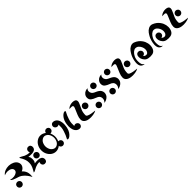

<svg xmlns="http://www.w3.org/2000/svg" viewBox="817 -3374 6013 6013"><g transform="rotate(-45 3823.0 -367.5)"><path d="M508.8 -340.8Q582 -279.3 613.3 -191.4Q643.6 -102.5 623 21.5Q610.4 -8.8 590.8 -41Q571.3 -73.2 547.9 -104.5Q503.9 -162.1 450.2 -210Q396.5 -256.8 346.7 -276.4Q322.3 -286.1 293.9 -294.9Q265.6 -302.7 236.3 -312.5Q182.6 -329.1 133.8 -352.5Q85 -375 59.6 -415Q101.6 -402.3 142.6 -398.4Q184.6 -394.5 221.7 -399.4Q291 -408.2 337.9 -442.4Q383.8 -476.6 383.8 -525.4Q383.8 -584 334 -618.2Q285.2 -652.3 212.9 -656.2Q174.8 -659.2 132.8 -651.4Q90.8 -644.5 49.8 -627Q74.2 -663.1 109.4 -688.5Q144.5 -713.9 185.5 -729.5Q254.9 -755.9 332 -755.9Q341.8 -755.9 351.6 -755.9Q440.4 -752 512.7 -716.8Q598.6 -675.8 631.8 -602.5Q650.4 -562.5 650.4 -523.4Q650.4 -492.2 638.7 -461.9Q625 -424.8 592.8 -393.6Q560.5 -361.3 508.8 -340.8ZM276.4 -106.4Q276.4 -126 267.6 -145.5Q259.8 -166 245.1 -179.7Q231.4 -193.4 211.9 -202.1Q192.4 -210 171.9 -210Q152.3 -210 131.8 -202.1Q112.3 -193.4 98.6 -179.7Q84 -166 76.2 -145.5Q68.4 -126 68.4 -106.4Q68.4 -85.9 76.2 -66.4Q84 -46.9 98.6 -32.2Q112.3 -18.6 131.8 -10.7Q152.3 -2 171.9 -2Q192.4 -2 211.9 -10.7Q231.4 -18.6 245.1 -32.2Q259.8 -46.9 267.6 -66.4Q276.4 -85.9 276.4 -106.4Z M1266.6 -301.8Q1252.9 -288.1 1233.4 -280.3Q1214.8 -272.5 1195.3 -272.5Q1175.8 -272.5 1156.2 -280.3Q1136.7 -288.1 1123 -301.8Q1109.4 -315.4 1100.6 -335Q1092.8 -354.5 1092.8 -374Q1092.8 -393.6 1100.6 -413.1Q1109.4 -432.6 1123 -446.3Q1136.7 -460 1156.2 -467.8Q1175.8 -476.6 1195.3 -476.6Q1214.8 -476.6 1233.4 -467.8Q1252.9 -460 1266.6 -446.3Q1281.2 -432.6 1289.1 -413.1Q1296.9 -393.6 1296.9 -374Q1296.9 -354.5 1289.1 -335Q1281.2 -315.4 1266.6 -301.8ZM751 -699.2Q795.9 -699.2 832 -673.8Q868.2 -648.4 923.8 -623Q970.7 -603.5 1010.7 -594.7Q1050.8 -585.9 1111.3 -585.9Q1091.8 -621.1 1096.7 -658.2Q1101.6 -695.3 1125 -718.8Q1137.7 -732.4 1154.3 -739.3Q1171.9 -747.1 1192.4 -747.1Q1245.1 -747.1 1270.5 -716.8Q1295.9 -686.5 1295.9 -647.5Q1295.9 -609.4 1282.2 -583Q1269.5 -557.6 1246.1 -541Q1201.2 -510.7 1129.9 -507.8Q1057.6 -504.9 975.6 -515.6Q1006.8 -477.5 1014.6 -444.3Q1022.5 -410.2 1022.5 -373Q1022.5 -335.9 1014.6 -301.8Q1006.8 -268.6 975.6 -230.5Q1056.6 -241.2 1128.9 -238.3Q1201.2 -235.4 1245.1 -205.1Q1269.5 -188.5 1282.2 -162.1Q1295.9 -136.7 1295.9 -98.6Q1295.9 -59.6 1270.5 -29.3Q1245.1 1 1192.4 1Q1171.9 1 1154.3 -6.8Q1137.7 -14.6 1125 -27.3Q1101.6 -51.8 1096.7 -88.9Q1091.8 -125 1111.3 -160.2Q1050.8 -160.2 1010.7 -151.4Q970.7 -142.6 923.8 -123Q868.2 -98.6 832 -74.2Q795.9 -48.8 751 -48.8Q766.6 -78.1 781.2 -103.5Q796.9 -129.9 809.6 -155.3Q835 -202.1 850.6 -252.9Q867.2 -303.7 867.2 -374Q867.2 -444.3 850.6 -495.1Q835 -546.9 810.5 -593.8Q796.9 -618.2 782.2 -644.5Q766.6 -669.9 751 -699.2Z M1981.4 -544.9Q2000 -506.8 2010.7 -462.9Q2021.5 -418.9 2021.5 -372.1Q2021.5 -325.2 2010.7 -281.2Q2001 -237.3 1981.4 -199.2Q1984.4 -199.2 1987.3 -199.2Q1990.2 -200.2 1993.2 -200.2Q2035.2 -200.2 2064.5 -170.9Q2093.8 -141.6 2093.8 -100.6Q2093.8 -58.6 2064.5 -29.3Q2035.2 0 1993.2 0Q1955.1 0 1926.8 -25.4Q1898.4 -50.8 1894.5 -86.9Q1856.4 -55.7 1810.5 -38.1Q1764.6 -20.5 1714.8 -20.5Q1669.9 -20.5 1628.9 -34.2Q1588.9 -47.9 1552.7 -73.2Q1487.3 -119.1 1447.3 -198.2Q1407.2 -278.3 1407.2 -373Q1407.2 -423.8 1418.9 -471.7Q1431.6 -518.6 1453.1 -558.6Q1493.2 -633.8 1562.5 -679.7Q1631.8 -726.6 1714.8 -726.6Q1764.6 -726.6 1810.5 -708Q1856.4 -690.4 1894.5 -659.2Q1898.4 -696.3 1926.8 -720.7Q1955.1 -746.1 1993.2 -746.1Q2035.2 -746.1 2064.5 -716.8Q2093.8 -687.5 2093.8 -646.5Q2093.8 -604.5 2064.5 -575.2Q2035.2 -545.9 1993.2 -545.9Q1990.2 -544.9 1987.3 -544.9Q1984.4 -543.9 1981.4 -544.9ZM1972.7 -371.1Q1972.7 -418 1958 -463.9Q1944.3 -510.7 1916 -547.9Q1892.6 -578.1 1855.5 -599.6Q1818.4 -621.1 1779.3 -621.1Q1740.2 -621.1 1704.1 -599.6Q1667 -578.1 1642.6 -547.9Q1614.3 -510.7 1600.6 -463.9Q1585.9 -418 1585.9 -371.1Q1585.9 -324.2 1600.6 -278.3Q1614.3 -231.4 1642.6 -194.3Q1667 -164.1 1704.1 -142.6Q1740.2 -121.1 1779.3 -121.1Q1818.4 -121.1 1855.5 -142.6Q1892.6 -164.1 1916 -194.3Q1944.3 -231.4 1958 -278.3Q1972.7 -324.2 1972.7 -371.1Z M2360.4 -563.5Q2324.2 -537.1 2286.1 -543.9Q2248 -549.8 2221.7 -578.1Q2196.3 -604.5 2193.4 -640.6Q2193.4 -644.5 2193.4 -648.4Q2193.4 -680.7 2212.9 -706.1Q2239.3 -743.2 2286.1 -745.1Q2289.1 -745.1 2293 -745.1Q2335 -745.1 2371.1 -726.6Q2413.1 -704.1 2438.5 -668.9Q2463.9 -632.8 2475.6 -593.8Q2496.1 -524.4 2496.1 -460.9Q2496.1 -446.3 2495.1 -433.6Q2490.2 -357.4 2478.5 -304.7Q2459 -215.8 2418.9 -155.3Q2378.9 -94.7 2336.9 -63.5Q2315.4 -45.9 2294.9 -37.1Q2274.4 -29.3 2258.8 -29.3Q2243.2 -29.3 2230.5 -39.1Q2216.8 -48.8 2242.2 -89.8Q2265.6 -127 2284.2 -174.8Q2303.7 -221.7 2327.1 -292Q2356.4 -377.9 2359.4 -438.5Q2362.3 -499 2360.4 -563.5ZM2678.7 -184.6Q2714.8 -210.9 2752.9 -205.1Q2790 -198.2 2817.4 -170.9Q2842.8 -144.5 2845.7 -108.4Q2845.7 -104.5 2845.7 -100.6Q2845.7 -68.4 2826.2 -43Q2799.8 -5.9 2752.9 -4.9Q2750 -3.9 2747.1 -3.9Q2704.1 -3.9 2668 -23.4Q2626 -45.9 2600.6 -82Q2575.2 -118.2 2563.5 -157.2Q2543 -226.6 2543 -290Q2543 -303.7 2543.9 -317.4Q2548.8 -393.6 2560.5 -446.3Q2580.1 -534.2 2620.1 -595.7Q2660.2 -656.2 2702.1 -687.5Q2723.6 -705.1 2744.1 -712.9Q2764.6 -721.7 2780.3 -721.7Q2795.9 -721.7 2808.6 -711.9Q2822.3 -702.1 2796.9 -661.1Q2773.4 -623 2754.9 -576.2Q2735.4 -528.3 2711.9 -459Q2682.6 -372.1 2679.7 -311.5Q2676.8 -251 2678.7 -184.6Z M2959 -187.5Q2959 -265.6 2996.1 -353.5Q3034.2 -440.4 3067.4 -522.5Q3076.2 -543 3090.8 -581.1Q3106.4 -618.2 3097.7 -640.6Q3092.8 -653.3 3082 -659.2Q3071.3 -666 3056.6 -668Q3029.3 -672.9 2997.1 -668.9Q2965.8 -666 2945.3 -665Q2971.7 -698.2 3016.6 -719.7Q3061.5 -741.2 3110.4 -749Q3135.7 -752.9 3160.2 -752.9Q3205.1 -752.9 3246.1 -738.3Q3307.6 -715.8 3307.6 -651.4Q3307.6 -622.1 3295.9 -590.8Q3284.2 -559.6 3267.6 -524.4Q3235.4 -460 3200.2 -376Q3164.1 -292 3164.1 -176.8Q3164.1 -137.7 3214.8 -116.2Q3265.6 -94.7 3329.1 -83Q3372.1 -75.2 3413.1 -71.3Q3455.1 -66.4 3484.4 -62.5Q3458 -44.9 3419.9 -32.2Q3381.8 -19.5 3337.9 -12.7Q3291 -4.9 3242.2 -4.9Q3205.1 -4.9 3168 -9.8Q3079.1 -19.5 3022.5 -61.5Q2993.2 -83 2975.6 -114.3Q2959 -145.5 2959 -187.5ZM3469.7 -389.6Q3469.7 -410.2 3460.9 -429.7Q3453.1 -450.2 3438.5 -463.9Q3424.8 -478.5 3404.3 -487.3Q3384.8 -495.1 3364.3 -495.1Q3344.7 -495.1 3324.2 -487.3Q3304.7 -478.5 3290 -463.9Q3276.4 -450.2 3267.6 -429.7Q3259.8 -410.2 3259.8 -389.6Q3259.8 -370.1 3267.6 -349.6Q3276.4 -330.1 3290 -315.4Q3304.7 -301.8 3324.2 -293Q3344.7 -285.2 3364.3 -285.2Q3384.8 -285.2 3404.3 -293Q3424.8 -301.8 3438.5 -315.4Q3453.1 -330.1 3460.9 -349.6Q3469.7 -370.1 3469.7 -389.6Z M3788.1 -543Q3814.5 -503.9 3862.3 -482.4Q3910.2 -460.9 3950.2 -441.4Q3998 -417 4034.2 -382.8Q4069.3 -347.7 4082 -293Q4086.9 -272.5 4086.9 -251Q4086.9 -226.6 4081.1 -201.2Q4069.3 -154.3 4039.1 -119.1Q4006.8 -82 3956.1 -56.6Q3905.3 -31.2 3856.4 -29.3Q3896.5 -64.5 3908.2 -99.6Q3919.9 -134.8 3919.9 -161.1Q3919.9 -226.6 3885.7 -265.6Q3851.6 -304.7 3770.5 -333Q3700.2 -357.4 3642.6 -400.4Q3584 -442.4 3584 -527.3Q3584 -563.5 3595.7 -593.8Q3607.4 -623 3627 -646.5Q3662.1 -690.4 3713.9 -710Q3756.8 -726.6 3793 -726.6Q3800.8 -726.6 3808.6 -726.6Q3766.6 -691.4 3762.7 -638.7Q3758.8 -586.9 3788.1 -543ZM3791 -107.4Q3791 -127 3783.2 -146.5Q3775.4 -166 3760.7 -179.7Q3747.1 -194.3 3727.5 -202.1Q3708 -210 3688.5 -210Q3668.9 -210 3648.4 -202.1Q3628.9 -194.3 3615.2 -179.7Q3601.6 -166 3593.8 -146.5Q3585 -127 3585 -107.4Q3585 -86.9 3593.8 -67.4Q3601.6 -47.9 3615.2 -34.2Q3628.9 -20.5 3648.4 -12.7Q3668.9 -3.9 3688.5 -3.9Q3708 -3.9 3727.5 -12.7Q3747.1 -20.5 3760.7 -34.2Q3775.4 -47.9 3783.2 -67.4Q3791 -86.9 3791 -107.4ZM4093.8 -651.4Q4093.8 -670.9 4085.9 -690.4Q4078.1 -710 4064.5 -723.6Q4049.8 -738.3 4030.3 -746.1Q4010.7 -753.9 3991.2 -753.9Q3971.7 -753.9 3952.1 -746.1Q3932.6 -738.3 3918 -723.6Q3904.3 -710 3896.5 -690.4Q3887.7 -670.9 3887.7 -651.4Q3887.7 -631.8 3896.5 -611.3Q3904.3 -591.8 3918 -578.1Q3932.6 -564.5 3952.1 -556.6Q3971.7 -547.9 3991.2 -547.9Q4010.7 -547.9 4030.3 -556.6Q4049.8 -564.5 4064.5 -578.1Q4078.1 -591.8 4085.9 -611.3Q4093.8 -631.8 4093.8 -651.4Z M4398.4 -543Q4424.8 -503.9 4472.7 -482.4Q4520.5 -460.9 4560.5 -441.4Q4608.4 -417 4644.5 -382.8Q4679.7 -347.7 4692.4 -293Q4697.3 -272.5 4697.3 -251Q4697.3 -226.6 4691.4 -201.2Q4679.7 -154.3 4649.4 -119.1Q4617.2 -82 4566.4 -56.6Q4515.6 -31.2 4466.8 -29.3Q4506.8 -64.5 4518.6 -99.6Q4530.3 -134.8 4530.3 -161.1Q4530.3 -226.6 4496.1 -265.6Q4461.9 -304.7 4380.9 -333Q4310.5 -357.4 4252.9 -400.4Q4194.3 -442.4 4194.3 -527.3Q4194.3 -563.5 4206.1 -593.8Q4217.8 -623 4237.3 -646.5Q4272.5 -690.4 4324.2 -710Q4367.2 -726.6 4403.3 -726.6Q4411.1 -726.6 4418.9 -726.6Q4377 -691.4 4373 -638.7Q4369.1 -586.9 4398.4 -543ZM4401.4 -107.4Q4401.4 -127 4393.6 -146.5Q4385.7 -166 4371.1 -179.7Q4357.4 -194.3 4337.9 -202.1Q4318.4 -210 4298.8 -210Q4279.3 -210 4258.8 -202.1Q4239.3 -194.3 4225.6 -179.7Q4211.9 -166 4204.1 -146.5Q4195.3 -127 4195.3 -107.4Q4195.3 -86.9 4204.1 -67.4Q4211.9 -47.9 4225.6 -34.2Q4239.3 -20.5 4258.8 -12.7Q4279.3 -3.9 4298.8 -3.9Q4318.4 -3.9 4337.9 -12.7Q4357.4 -20.5 4371.1 -34.2Q4385.7 -47.9 4393.6 -67.4Q4401.4 -86.9 4401.4 -107.4ZM4704.1 -651.4Q4704.1 -670.9 4696.3 -690.4Q4688.5 -710 4674.8 -723.6Q4660.2 -738.3 4640.6 -746.1Q4621.1 -753.9 4601.6 -753.9Q4582 -753.9 4562.5 -746.1Q4543 -738.3 4528.3 -723.6Q4514.6 -710 4506.8 -690.4Q4498 -670.9 4498 -651.4Q4498 -631.8 4506.8 -611.3Q4514.6 -591.8 4528.3 -578.1Q4543 -564.5 4562.5 -556.6Q4582 -547.9 4601.6 -547.9Q4621.1 -547.9 4640.6 -556.6Q4660.2 -564.5 4674.8 -578.1Q4688.5 -591.8 4696.3 -611.3Q4704.1 -631.8 4704.1 -651.4Z M4818.4 -187.5Q4818.4 -265.6 4855.5 -353.5Q4893.6 -440.4 4926.8 -522.5Q4935.5 -543 4950.2 -581.1Q4965.8 -618.2 4957 -640.6Q4952.1 -653.3 4941.4 -659.2Q4930.7 -666 4916 -668Q4888.7 -672.9 4856.4 -668.9Q4825.2 -666 4804.7 -665Q4831.1 -698.2 4876 -719.7Q4920.9 -741.2 4969.7 -749Q4995.1 -752.9 5019.5 -752.9Q5064.5 -752.9 5105.5 -738.3Q5167 -715.8 5167 -651.4Q5167 -622.1 5155.3 -590.8Q5143.6 -559.6 5127 -524.4Q5094.7 -460 5059.6 -376Q5023.4 -292 5023.4 -176.8Q5023.4 -137.7 5074.2 -116.2Q5125 -94.7 5188.5 -83Q5231.4 -75.2 5272.5 -71.3Q5314.5 -66.4 5343.8 -62.5Q5317.4 -44.9 5279.3 -32.2Q5241.2 -19.5 5197.3 -12.7Q5150.4 -4.9 5101.6 -4.9Q5064.5 -4.9 5027.3 -9.8Q4938.5 -19.5 4881.8 -61.5Q4852.5 -83 4835 -114.3Q4818.4 -145.5 4818.4 -187.5ZM5329.1 -389.6Q5329.1 -410.2 5320.3 -429.7Q5312.5 -450.2 5297.9 -463.9Q5284.2 -478.5 5263.7 -487.3Q5244.1 -495.1 5223.6 -495.1Q5204.1 -495.1 5183.6 -487.3Q5164.1 -478.5 5149.4 -463.9Q5135.7 -450.2 5127 -429.7Q5119.1 -410.2 5119.1 -389.6Q5119.1 -370.1 5127 -349.6Q5135.7 -330.1 5149.4 -315.4Q5164.1 -301.8 5183.6 -293Q5204.1 -285.2 5223.6 -285.2Q5244.1 -285.2 5263.7 -293Q5284.2 -301.8 5297.9 -315.4Q5312.5 -330.1 5320.3 -349.6Q5329.1 -370.1 5329.1 -389.6Z M5612.3 2.9Q5552.7 1 5517.6 -22.5Q5482.4 -45.9 5464.8 -83Q5443.4 -129.9 5443.4 -188.5Q5443.4 -203.1 5444.3 -217.8Q5450.2 -293.9 5469.7 -363.3Q5480.5 -400.4 5492.2 -431.6Q5504.9 -462.9 5515.6 -484.4Q5544.9 -542 5588.9 -603.5Q5633.8 -664.1 5701.2 -699.2Q5744.1 -720.7 5787.1 -720.7Q5818.4 -720.7 5848.6 -710Q5920.9 -682.6 5976.6 -639.6Q6023.4 -603.5 6056.6 -558.6Q6090.8 -514.6 6112.3 -466.8Q6149.4 -380.9 6149.4 -293.9Q6149.4 -290 6149.4 -286.1Q6147.5 -194.3 6108.4 -127Q6068.4 -57.6 5987.3 -42Q5906.2 -26.4 5816.4 -43.9Q5744.1 -58.6 5702.1 -108.4Q5659.2 -158.2 5642.6 -212.9Q5632.8 -245.1 5632.8 -293Q5632.8 -339.8 5657.2 -373Q5670.9 -391.6 5692.4 -402.3Q5714.8 -413.1 5747.1 -412.1Q5791 -410.2 5817.4 -378.9Q5844.7 -347.7 5845.7 -316.4Q5846.7 -277.3 5827.1 -249Q5807.6 -219.7 5753.9 -209Q5782.2 -171.9 5827.1 -164.1Q5872.1 -155.3 5902.3 -180.7Q5933.6 -206.1 5943.4 -247.1Q5953.1 -287.1 5951.2 -321.3Q5950.2 -342.8 5944.3 -370.1Q5937.5 -396.5 5924.8 -423.8Q5902.3 -473.6 5859.4 -513.7Q5816.4 -553.7 5750 -553.7Q5727.5 -553.7 5700.2 -541Q5672.9 -528.3 5645.5 -504.9Q5595.7 -460.9 5557.6 -383.8Q5519.5 -305.7 5519.5 -206.1Q5519.5 -123 5537.1 -76.2Q5555.7 -30.3 5612.3 2.9Z M6418.9 2.9Q6359.4 1 6324.2 -22.5Q6289.1 -45.9 6271.5 -83Q6250 -129.9 6250 -188.5Q6250 -203.1 6251 -217.8Q6256.8 -293.9 6276.4 -363.3Q6287.1 -400.4 6298.8 -431.6Q6311.5 -462.9 6322.3 -484.4Q6351.6 -542 6395.5 -603.5Q6440.4 -664.1 6507.8 -699.2Q6550.8 -720.7 6593.8 -720.7Q6625 -720.7 6655.3 -710Q6727.5 -682.6 6783.2 -639.6Q6830.1 -603.5 6863.3 -558.6Q6897.5 -514.6 6918.9 -466.8Q6956.1 -380.9 6956.1 -293.9Q6956.1 -290 6956.1 -286.1Q6954.1 -194.3 6915 -127Q6875 -57.6 6793.9 -42Q6712.9 -26.4 6623 -43.9Q6550.8 -58.6 6508.8 -108.4Q6465.8 -158.2 6449.2 -212.9Q6439.5 -245.1 6439.5 -293Q6439.5 -339.8 6463.9 -373Q6477.5 -391.6 6499 -402.3Q6521.5 -413.1 6553.7 -412.1Q6597.7 -410.2 6624 -378.9Q6651.4 -347.7 6652.3 -316.4Q6653.3 -277.3 6633.8 -249Q6614.3 -219.7 6560.5 -209Q6588.9 -171.9 6633.8 -164.1Q6678.7 -155.3 6709 -180.7Q6740.2 -206.1 6750 -247.1Q6759.8 -287.1 6757.8 -321.3Q6756.8 -342.8 6751 -370.1Q6744.1 -396.5 6731.4 -423.8Q6709 -473.6 6666 -513.7Q6623 -553.7 6556.6 -553.7Q6534.2 -553.7 6506.8 -541Q6479.5 -528.3 6452.1 -504.9Q6402.3 -460.9 6364.3 -383.8Q6326.2 -305.7 6326.2 -206.1Q6326.2 -123 6343.8 -76.2Q6362.3 -30.3 6418.9 2.9Z M7070.3 -187.5Q7070.3 -265.6 7107.4 -353.5Q7145.5 -440.4 7178.7 -522.5Q7187.5 -543 7202.1 -581.1Q7217.8 -618.2 7209 -640.6Q7204.1 -653.3 7193.4 -659.2Q7182.6 -666 7168 -668Q7140.6 -672.9 7108.4 -668.9Q7077.1 -666 7056.6 -665Q7083 -698.2 7127.9 -719.7Q7172.9 -741.2 7221.7 -749Q7247.1 -752.9 7271.5 -752.9Q7316.4 -752.9 7357.4 -738.3Q7418.9 -715.8 7418.9 -651.4Q7418.9 -622.1 7407.2 -590.8Q7395.5 -559.6 7378.9 -524.4Q7346.7 -460 7311.5 -376Q7275.4 -292 7275.4 -176.8Q7275.4 -137.7 7326.2 -116.2Q7377 -94.7 7440.4 -83Q7483.4 -75.2 7524.4 -71.3Q7566.4 -66.4 7595.7 -62.5Q7569.3 -44.9 7531.2 -32.2Q7493.2 -19.5 7449.2 -12.7Q7402.3 -4.9 7353.5 -4.9Q7316.4 -4.9 7279.3 -9.8Q7190.4 -19.5 7133.8 -61.5Q7104.5 -83 7086.9 -114.3Q7070.3 -145.5 7070.3 -187.5ZM7581.1 -389.6Q7581.1 -410.2 7572.3 -429.7Q7564.5 -450.2 7549.8 -463.9Q7536.1 -478.5 7515.6 -487.3Q7496.1 -495.1 7475.6 -495.1Q7456.1 -495.1 7435.5 -487.3Q7416 -478.5 7401.4 -463.9Q7387.7 -450.2 7378.9 -429.7Q7371.1 -410.2 7371.1 -389.6Q7371.1 -370.1 7378.9 -349.6Q7387.7 -330.1 7401.4 -315.4Q7416 -301.8 7435.5 -293Q7456.1 -285.2 7475.6 -285.2Q7496.1 -285.2 7515.6 -293Q7536.1 -301.8 7549.8 -315.4Q7564.5 -330.1 7572.3 -349.6Q7581.1 -370.1 7581.1 -389.6Z"/></g></svg>

Font: MahoPreGreeks
Style: Regular
Weight: 400
Designer: ABC, Toei Animation
Foundry: Ishotihadus
Version: Version 1.00